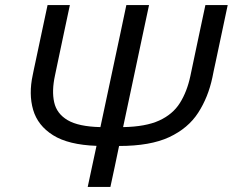

<svg xmlns="http://www.w3.org/2000/svg" viewBox="-20 -733 913 753"><path d="M324 0Q333 -41.5 341.2 -80.5Q349.5 -119.5 358.5 -161Q248 -165 188 -202.8Q128 -240.5 110 -302.2Q92 -364 108.5 -439.5Q110 -448 112.8 -460.8Q115.5 -473.5 119 -489.5Q132.5 -552.5 143.5 -605Q154.5 -657.5 166.5 -713H254Q242 -657.5 231 -605Q220 -552.5 206.5 -489L195.5 -436.5Q182.5 -376.5 192.5 -331.8Q202.5 -287 245.2 -261.8Q288 -236.5 374 -234.5V-235.5L425 -475Q439.5 -542 451.2 -597.8Q463 -653.5 475.5 -713H564.5Q552 -654 540 -598.2Q528 -542.5 514 -475.5L463 -235.5V-234.5Q551 -236 604.2 -260.2Q657.5 -284.5 685.5 -329Q713.5 -373.5 726.5 -434.5L738 -489Q751.5 -552.5 762.5 -605Q773.5 -657.5 785.5 -713H873Q861 -657 850 -604.5Q839 -552 825.5 -489Q822 -472.5 818.2 -455.2Q814.5 -438 813 -429.5Q796.5 -351.5 757.2 -290.8Q718 -230 643.8 -195.2Q569.5 -160.5 447 -160.5Q438.5 -119 430.2 -80.2Q422 -41.5 413 0Z"/></svg>

Font: Commissioner
Style: Italic
Weight: 400
Italic angle: -12°
Designer: Kostas Bartsokas
Foundry: Kostas Bartsokas
Version: Version 1.000; ttfautohint (v1.8.3)